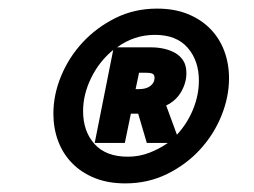

<svg xmlns="http://www.w3.org/2000/svg" viewBox="-20 -733 590 446"><path d="M104 -469Q104 -513 122 -556.5Q140 -600 172 -634.5Q204 -669 248 -691Q292 -713 345 -713Q385 -713 416 -700.5Q447 -688 468.5 -666Q490 -644 501 -614.5Q512 -585 512 -551Q512 -508 494.5 -464.5Q477 -421 445 -386Q413 -351 368.5 -329Q324 -307 271 -307Q231 -307 200 -319.5Q169 -332 147.5 -354Q126 -376 115 -405.5Q104 -435 104 -469ZM303 -526Q320 -526 329.5 -533.5Q339 -541 339 -552Q339 -558 335.5 -561Q332 -564 318 -564H303L295 -526ZM370 -401H321L301 -469H284L270 -401H200L243 -617Q211 -591 192 -552.5Q173 -514 173 -475Q173 -428 199.5 -398.5Q226 -369 277 -369Q303 -369 326.5 -378Q350 -387 370 -401ZM252 -623H332Q346 -623 360 -620Q374 -617 386 -610.5Q398 -604 405.5 -592.5Q413 -581 413 -563Q413 -541 401 -520Q389 -499 366 -488L391 -420Q415 -446 428.5 -479Q442 -512 442 -546Q442 -592 416 -622Q390 -652 340 -652Q315 -652 293 -644.5Q271 -637 252 -623Z"/></svg>

Font: Codetta
Style: Bold Italic
Weight: 700
Italic angle: -11°
Designer: Ulrich Proeller
Foundry: PROSA GmbH
Version: Version 2.00;September 29, 2018;FontCreator 11.5.0.2427 64-b